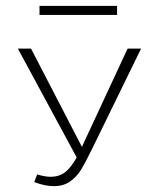

<svg xmlns="http://www.w3.org/2000/svg" viewBox="-20 -628 522 656"><path d="M380 -577H115V-608H380ZM462 -462 294 -118Q271 -71 256.5 -47.5Q242 -24 219.5 -8Q197 8 164 8Q133 8 97 -6L107 -32Q134 -24 152 -24Q183 -24 203 -40Q223 -56 242 -90L41 -462H86L260 -126L263 -133L416 -462Z"/></svg>

Font: Ysabeau SC Light
Style: Regular
Weight: 300
Designer: Christian Thalmann (Catharsis Fonts)
Version: Version 0.003